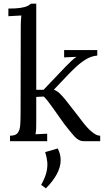

<svg xmlns="http://www.w3.org/2000/svg" viewBox="-20 -775 577 1054"><path d="M35 0V-30Q66 -30 77.5 -45.5Q89 -61 91 -88.5Q93 -116 93 -152L94 -625Q94 -641 94.5 -655.5Q95 -670 97 -690Q79 -689 61.5 -688Q44 -687 26 -686V-728Q70 -728 94 -732Q118 -736 130.5 -742Q143 -748 150 -755H179V-282H219L341 -410Q358 -427 372 -440.5Q386 -454 400 -463L332 -460V-500H514V-470Q480 -467 450.5 -448.5Q421 -430 396.5 -407Q372 -384 354 -365L276 -283Q296 -274 310 -260Q324 -246 338 -229L409 -138Q414 -132 426.5 -115Q439 -98 456.5 -78Q474 -58 493.5 -44Q513 -30 530 -30V0H439Q411 0 386 -29Q361 -58 333 -94Q294 -148 267 -187Q240 -226 220 -245L179 -243V-106Q179 -86 178.5 -70.5Q178 -55 175 -38Q191 -39 207 -39.5Q223 -40 239 -41V0ZM232 259 206 240Q228 200 235 170Q242 140 239.5 114Q237 88 228 60L297 40Q313 71 313 104Q313 142 291.5 181.5Q270 221 232 259Z"/></svg>

Font: Lora
Style: Regular
Weight: 400
Designer: Olga Karpushina, Alexei Vanyashin (Cyrillic)
Foundry: Cyreal
Version: Version 3.005; ttfautohint (v1.8.4.7-5d5b)